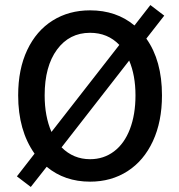

<svg xmlns="http://www.w3.org/2000/svg" viewBox="-20 -708 710 761"><path d="M560 -555Q622 -468 622 -330Q622 -226 586 -148.5Q550 -71 485.5 -29.5Q421 12 337 12Q236 12 165 -47L102 33L47 -9L117 -99Q52 -191 52 -330Q52 -434 88 -510Q124 -586 188.5 -626.5Q253 -667 337 -667Q441 -667 513 -607L576 -688L631 -646ZM184 -185 453 -530Q407 -578 337 -578Q255 -578 206 -511.5Q157 -445 157 -330Q157 -247 184 -185ZM492 -468 224 -124Q271 -77 337 -77Q391 -77 432 -108Q473 -139 495 -196.5Q517 -254 517 -330Q517 -409 492 -468Z"/></svg>

Font: Assistant SemiBold
Style: Regular
Weight: 600
Designer: Hebrew By Ben Nathan, Latin by Paul Hunt
Version: Version 2.001; ttfautohint (v1.6)